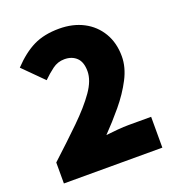

<svg xmlns="http://www.w3.org/2000/svg" viewBox="-120 -745 780 843"><g transform="rotate(-20 270.0 -323.0)"><path d="M36 0V-98Q111 -167 171.5 -226Q232 -285 267 -335Q302 -385 302 -428Q302 -471 280.5 -491.5Q259 -512 224 -512Q193 -512 168 -493.5Q143 -475 120 -452L28 -544Q78 -597 128 -621.5Q178 -646 248 -646Q312 -646 361 -620.5Q410 -595 438 -548Q466 -501 466 -438Q466 -387 438.5 -334Q411 -281 369 -230.5Q327 -180 284 -136Q308 -139 338.5 -141.5Q369 -144 390 -144H496V0Z"/></g></svg>

Font: Assistant ExtraBold
Style: Regular
Weight: 800
Designer: Hebrew By Ben Nathan, Latin by Paul Hunt
Version: Version 3.000